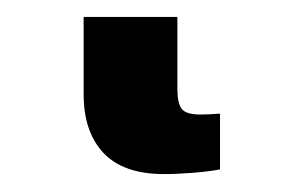

<svg xmlns="http://www.w3.org/2000/svg" viewBox="-20 38 330 222"><path d="M169.9 239.3Q122.6 239.3 99.6 214.8Q76.7 190.4 76.7 147V57.6H185.1V141.1Q185.1 156.7 189.9 163.6Q194.8 170.4 211.4 170.4Q215.3 170.4 220.9 170.2Q226.6 169.9 234.4 169.4V233.9Q221.7 236.3 203.1 237.8Q184.6 239.3 169.9 239.3Z"/></svg>

Font: Inter 17pt
Style: Bold
Weight: 700
Version: Version 4.001;git-66647c0bb